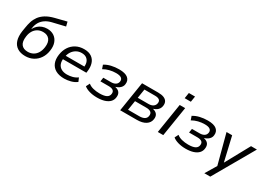

<svg xmlns="http://www.w3.org/2000/svg" viewBox="4 -1661 3855 2774"><g transform="rotate(30 1932.0 -274.5)"><path d="M288 9Q207 9 154 -25.5Q101 -60 80.5 -124.5Q60 -189 73 -281L84 -348Q92 -402 107.5 -452Q123 -502 155 -546.5Q187 -591 242.5 -626Q298 -661 386 -683L570 -729L588 -657L379 -607Q317 -592 274 -562.5Q231 -533 206 -491.5Q181 -450 173 -396L170 -374H171Q191 -412 220.5 -438.5Q250 -465 288 -479.5Q326 -494 371 -494Q437 -494 484 -463Q531 -432 552.5 -375.5Q574 -319 563 -244Q553 -167 515 -110Q477 -53 418.5 -22Q360 9 288 9ZM288 -63Q338 -63 377 -84.5Q416 -106 441 -147.5Q466 -189 474 -248Q485 -332 449.5 -377.5Q414 -423 343 -423Q293 -423 254 -401Q215 -379 190.5 -339Q166 -299 159 -244Q146 -152 181 -107.5Q216 -63 288 -63Z M938 9Q852 9 795.5 -22Q739 -53 714.5 -111.5Q690 -170 701 -251Q711 -325 747 -382Q783 -439 842.5 -472Q902 -505 981 -505Q1057 -505 1104.5 -472.5Q1152 -440 1170.5 -382Q1189 -324 1178 -247L1175 -225H764L774 -288H1126L1103 -266Q1112 -320 1099.5 -358Q1087 -396 1056.5 -417.5Q1026 -439 977 -439Q928 -439 888.5 -416.5Q849 -394 824 -356Q799 -318 791 -270L787 -250Q777 -190 793 -148Q809 -106 848 -84Q887 -62 944 -62Q986 -62 1030.5 -73Q1075 -84 1116 -113L1142 -52Q1100 -20 1044.5 -5.5Q989 9 938 9Z M1485 9Q1415 9 1357 -8Q1299 -25 1267 -53L1298 -114Q1331 -86 1381.5 -73.5Q1432 -61 1488 -61Q1563 -61 1601.5 -81Q1640 -101 1645 -144Q1650 -182 1625.5 -200.5Q1601 -219 1550 -219H1413L1423 -285H1552Q1597 -285 1626.5 -304Q1656 -323 1661 -360Q1666 -396 1639.5 -416Q1613 -436 1551 -436Q1498 -436 1445 -423Q1392 -410 1346 -383L1324 -446Q1372 -476 1433.5 -490.5Q1495 -505 1563 -505Q1666 -505 1711 -467Q1756 -429 1747 -364Q1745 -340 1731 -319Q1717 -298 1694 -282.5Q1671 -267 1641 -258V-256Q1692 -245 1714 -214Q1736 -183 1729 -134Q1724 -89 1693.5 -57Q1663 -25 1610.5 -8Q1558 9 1485 9Z M1869 0 1948 -496H2215Q2276 -496 2313.5 -480.5Q2351 -465 2366.5 -436Q2382 -407 2376 -366Q2373 -340 2359.5 -318Q2346 -296 2323.5 -280.5Q2301 -265 2272 -256L2271 -254Q2318 -243 2341 -213Q2364 -183 2357 -134Q2349 -71 2294 -35.5Q2239 0 2146 0ZM1964 -63H2151Q2205 -63 2236.5 -82Q2268 -101 2273 -140Q2279 -182 2253 -201.5Q2227 -221 2177 -221H1989ZM1999 -283H2178Q2226 -283 2255.5 -304Q2285 -325 2290 -363Q2295 -399 2271.5 -416.5Q2248 -434 2201 -434H2023Z M2589 -617 2604 -712H2707L2692 -617ZM2497 0 2576 -496H2667L2588 0Z M2964 9Q2894 9 2836 -8Q2778 -25 2746 -53L2777 -114Q2810 -86 2860.5 -73.5Q2911 -61 2967 -61Q3042 -61 3080.5 -81Q3119 -101 3124 -144Q3129 -182 3104.5 -200.5Q3080 -219 3029 -219H2892L2902 -285H3031Q3076 -285 3105.5 -304Q3135 -323 3140 -360Q3145 -396 3118.5 -416Q3092 -436 3030 -436Q2977 -436 2924 -423Q2871 -410 2825 -383L2803 -446Q2851 -476 2912.5 -490.5Q2974 -505 3042 -505Q3145 -505 3190 -467Q3235 -429 3226 -364Q3224 -340 3210 -319Q3196 -298 3173 -282.5Q3150 -267 3120 -258V-256Q3171 -245 3193 -214Q3215 -183 3208 -134Q3203 -89 3172.5 -57Q3142 -25 3089.5 -8Q3037 9 2964 9Z M3377 180 3499 -23 3495 25 3357 -496H3451L3545 -93L3766 -496H3864L3476 180Z"/></g></svg>

Font: Nunito Sans 7pt
Style: Italic
Weight: 400
Italic angle: -9°
Designer: Vernon Adams
Foundry: Vernon Adams
Version: Version 3.101;gftools[0.9.27]